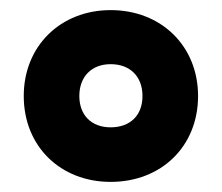

<svg xmlns="http://www.w3.org/2000/svg" viewBox="-20 -744 439 380"><path d="M199 -384C299 -384 372 -454 372 -554C372 -653 299 -724 199 -724C100 -724 27 -653 27 -554C27 -454 100 -384 199 -384ZM199 -492C161 -492 137 -516 137 -554C137 -592 161 -617 199 -617C238 -617 262 -592 262 -554C262 -516 238 -492 199 -492Z"/></svg>

Font: Noto Sans Arabic SemCond Blk
Style: Regular
Weight: 900
Width: 4
Designer: Monotype Design Team, Nadine Chahine, Nizar Qandah and Khaled Hosny
Foundry: Monotype Imaging Inc.
Version: Version 2.012